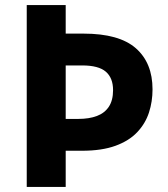

<svg xmlns="http://www.w3.org/2000/svg" viewBox="-20 -734 658 754"><path d="M579 -383Q579 -335 565 -292Q551 -249 519 -215Q487 -181 433.5 -161.5Q380 -142 302 -142H238V0H85V-714H238V-602H308Q448 -602 513.5 -544.5Q579 -487 579 -383ZM287 -267Q330 -267 360.5 -278.5Q391 -290 407.5 -315Q424 -340 424 -380Q424 -428 395.5 -452.5Q367 -477 303 -477H238V-267Z"/></svg>

Font: Noto Sans Lao
Style: Bold
Weight: 700
Designer: Monotype Design Team
Foundry: Monotype Imaging Inc.
Version: Version 2.003